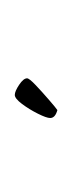

<svg xmlns="http://www.w3.org/2000/svg" viewBox="63 -322 99 266"><g transform="rotate(90 113.0 -189.5)"><path d="M112 -160Q107 -160 98 -166Q89 -172 89 -177Q89 -180 98.5 -189Q108 -198 119 -207.5Q130 -217 133 -219Q144 -216 144 -209Q144 -204 138 -192Q132 -180 124.5 -170Q117 -160 112 -160Z"/></g></svg>

Font: Qwitcher Grypen
Style: Regular
Weight: 400
Designer: Robert E. Leuschke
Foundry: Robert E. Leuschke
Version: Version 1.100; ttfautohint (v1.8.3)